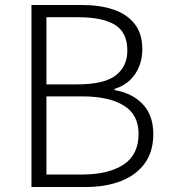

<svg xmlns="http://www.w3.org/2000/svg" viewBox="-20 -749 682 769"><path d="M106 0V-729H307Q381 -729 435 -710.5Q489 -692 519.5 -653Q550 -614 550 -552Q550 -514 537 -482Q524 -450 499.5 -427Q475 -404 439 -393V-388Q508 -377 551 -332.5Q594 -288 594 -212Q594 -142 560 -95Q526 -48 465 -24Q404 0 322 0ZM166 -411H288Q397 -411 443.5 -447Q490 -483 490 -546Q490 -619 440.5 -649.5Q391 -680 294 -680H166ZM166 -50H309Q414 -50 474.5 -89.5Q535 -129 535 -213Q535 -290 475.5 -326.5Q416 -363 309 -363H166Z"/></svg>

Font: Noto Sans SC Thin Light
Style: Regular
Weight: 300
Version: Version 2.004-H2;hotconv 1.0.118;makeotfexe 2.5.65603